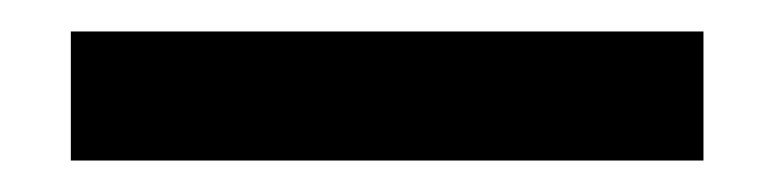

<svg xmlns="http://www.w3.org/2000/svg" viewBox="-20 -339 492 122"><path d="M25 -237V-319H427V-237Z"/></svg>

Font: Envelope Sans Variable
Style: Regular
Weight: 500
Designer: Andreas Rasmussen / Norman Anderson
Foundry: mail.de GmbH
Version: Version 1.150